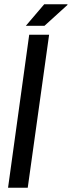

<svg xmlns="http://www.w3.org/2000/svg" viewBox="-20 -887 339 907"><path d="M118 -723H212L111 0H18ZM189 -867H298L299 -864L190 -765H102Z"/></svg>

Font: Archivo Narrow Medium
Style: Italic
Weight: 500
Italic angle: -8°
Designer: Hector Gatti
Foundry: Omnibus-Type
Version: Version 2.001